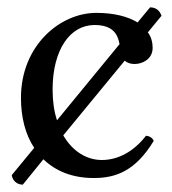

<svg xmlns="http://www.w3.org/2000/svg" viewBox="-20 -474 468 522"><path d="M388 -454 354 -413C328 -429 290 -439 242 -439C143 -439 37 -350 37 -208C37 -155 49 -108 73 -72L12 2C14 17 26 28 42 28L98 -41C132 -8 178 10 235 10C295 10 348 -9 398 -91C394 -100 386 -104 377 -105C343 -61 300 -39 257 -39C215 -39 177 -63 152 -106L319 -309C326 -303 335 -300 346 -300C367 -300 395 -313 395 -344C395 -359 391 -374 382 -386L419 -431C415 -444 405 -454 388 -454ZM135 -147C127 -171 123 -199 123 -230C123 -340 171 -406 237 -406C286 -406 300 -382 305 -354Z"/></svg>

Font: Libertinus Math
Style: Regular
Weight: 400
Designer: Philipp H. Poll, Khaled Hosny
Foundry: Caleb Maclennan
Version: Version 7.050;RELEASE